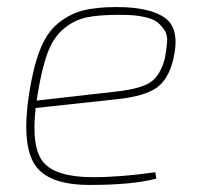

<svg xmlns="http://www.w3.org/2000/svg" viewBox="-20 -512 566 544"><path d="M420 -24 423 -6Q356 12 234 12Q116 12 78.5 -45.5Q41 -103 62 -244Q74 -321 93 -370Q112 -419 144 -445.5Q176 -472 214 -482Q252 -492 310 -492Q406 -492 448.5 -460.5Q491 -429 471 -344Q457 -286 422.5 -262.5Q388 -239 312 -231L81 -206Q68 -92 104 -51Q140 -10 244 -10Q322 -10 420 -24ZM84 -227 313 -253Q380 -261 407 -279.5Q434 -298 447 -346Q452 -373 453.5 -393Q455 -413 446 -426.5Q437 -440 426.5 -448.5Q416 -457 397 -462Q378 -467 360 -468.5Q342 -470 317 -470Q259 -470 224.5 -462.5Q190 -455 160.5 -430.5Q131 -406 114.5 -361Q98 -316 86 -241Z"/></svg>

Font: Ezarion Thin
Style: Italic
Weight: 250
Italic angle: -8°
Designer: Natanael Gama
Version: Version 1.001;PS 001.001;hotconv 1.0.70;makeotf.lib2.5.58329